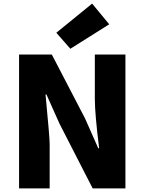

<svg xmlns="http://www.w3.org/2000/svg" viewBox="-20 -1047 804 1067"><path d="M86 -744H268L453 -388L526 -223H531Q507 -413 507 -498V-744H677V0H495L311 -359L238 -522H233Q256 -283 256 -247V0H86ZM293 -865 492 -1027 587 -912 371 -776Z"/></svg>

Font: KaiGen Gothic KR Heavy
Style: Heavy
Weight: 900
Designer: Ryoko NISHIZUKA  (kana & ideographs); Paul D. Hunt (Latin, Greek & Cyrillic); Wenlong ZHANG  (bopomofo); Sandoll Communi
Foundry: Adobe Systems Incorporated
Version: Version 1.002 March 28, 2018